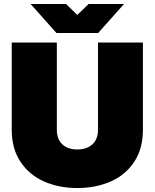

<svg xmlns="http://www.w3.org/2000/svg" viewBox="-20 -934 778 966"><path d="M39 -281V-720H266V-281Q266 -234 293.5 -208Q321 -182 369 -182Q417 -182 445 -208Q473 -234 473 -281V-720H699V-281Q699 -186 655.5 -120Q612 -54 537 -21Q462 12 369 12Q276 12 201.5 -21Q127 -54 83 -120Q39 -186 39 -281ZM134 -914H312L369 -859L426 -914H604L474 -768H264Z"/></svg>

Font: Aspekta 1000
Style: Regular
Weight: 1000
Designer: Ivo Dolenc
Version: Version 2.000